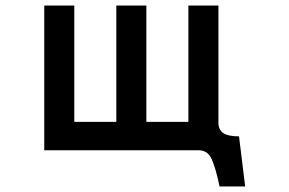

<svg xmlns="http://www.w3.org/2000/svg" viewBox="-20 -498 1040 690"><path d="M861 172H769Q756 109 741.5 75.5Q727 42 694 42H139V-478H247V-60H398V-478H506V-60H657V-478H765V-56Q765 -33 781.5 -20.5Q798 -8 839 -8Z"/></svg>

Font: NanumGothicCoding
Style: Bold
Weight: 700
Monospace: yes
Designer: Kwon Bruce; Nicolas Noh; Sung-woo Choi; Go-un Cha; Soo-hyun Park;
Foundry: NHN Corporation
Version: Version 2.000;PS 1;hotconv 1.0.49;makeotf.lib2.0.14853